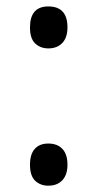

<svg xmlns="http://www.w3.org/2000/svg" viewBox="-20 -569 306 603"><path d="M74.2 -51.8Q74.2 -84.5 89.1 -101.3Q104 -118.2 131.8 -118.2Q160.2 -118.2 176 -101.3Q191.9 -84.5 191.9 -51.8Q191.9 -20 175.8 -2.9Q159.7 14.2 131.8 14.2Q106.9 14.2 90.6 -1.2Q74.2 -16.6 74.2 -51.8ZM74.2 -482.9Q74.2 -548.8 131.8 -548.8Q191.9 -548.8 191.9 -482.9Q191.9 -451.2 175.8 -434.1Q159.7 -417 131.8 -417Q106.9 -417 90.6 -432.4Q74.2 -447.8 74.2 -482.9Z"/></svg>

Font: f0_44652 
Style: Regular
Weight: 400
Foundry: Ascender Corporation
Version: Version 1.10